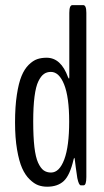

<svg xmlns="http://www.w3.org/2000/svg" viewBox="-20 -722 406 748"><path d="M249.5 -248.5Q249.5 -343.3 230 -392.6Q210.4 -441.9 178.2 -441.9Q162.6 -441.9 151.1 -433.8Q139.6 -425.8 129.6 -405.5Q119.6 -385.3 114.5 -345.9Q109.4 -306.6 109.4 -248.5Q109.4 -189.5 114 -149.4Q118.7 -109.4 128.4 -88.1Q138.2 -66.9 150.1 -58.3Q162.1 -49.8 178.7 -49.8Q211.4 -49.8 230.5 -101.1Q249.5 -152.3 249.5 -248.5ZM163.6 5.4Q145 5.4 128.9 -0.5Q112.8 -6.3 95.5 -23.2Q78.1 -40 66.2 -66.9Q54.2 -93.8 46.4 -139.4Q38.6 -185.1 38.6 -245.1Q38.6 -306.6 45.7 -352.8Q52.7 -398.9 64 -426Q75.2 -453.1 91.8 -469.5Q108.4 -485.8 124.8 -491.5Q141.1 -497.1 161.6 -497.1Q217.8 -497.1 245.1 -420.9Q245.6 -419.9 248.5 -415.5Q250 -415.5 250 -421.9V-671.9Q250 -702.1 262.2 -702.1H304.2Q316.4 -702.1 316.4 -671.9V-32.7Q316.4 0 305.7 0H294.9Q287.1 0 281.2 -28.3Q273.9 -77.1 271.5 -99.6Q270.5 -106.4 269.5 -107.4Q267.6 -105 266.6 -100.6Q252.4 -39.1 228.5 -16.8Q204.6 5.4 163.6 5.4Z"/></svg>

Font: BenchNine
Style: Regular
Weight: 400
Designer: Vernon Adams
Foundry: Vernon Adams
Version: Version 1 ; ttfautohint (v0.92.18-e454-dirty) -l 8 -r 50 -G 